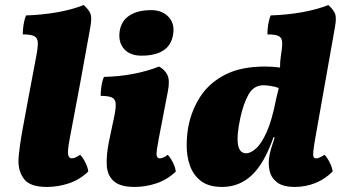

<svg xmlns="http://www.w3.org/2000/svg" viewBox="-20 -730 1354 759"><path d="M166 9Q100 9 76.5 -20.5Q53 -50 53 -93Q53 -104 54.5 -119Q56 -134 59.5 -159.5Q63 -185 71 -228Q79 -271 91.5 -339Q104 -407 123 -506Q130 -542 129.5 -561Q129 -580 115.5 -587Q102 -594 70 -594Q70 -612 73 -632Q76 -652 83 -669Q145 -671 203.5 -681Q262 -691 311 -710Q331 -692 337.5 -676Q344 -660 337 -622Q298 -403 256 -184Q246 -132 249.5 -118Q253 -104 263 -104Q270 -104 277 -107Q284 -110 297 -118Q307 -108 317 -88.5Q327 -69 329 -52Q296 -20 253 -5.5Q210 9 166 9Z M512 9Q455 9 429.5 -14Q404 -37 402 -77.5Q400 -118 411 -172L430 -262Q438 -298 437.5 -317.5Q437 -337 423.5 -344Q410 -351 378 -351Q378 -369 381 -389.5Q384 -410 391 -426Q512 -429 609 -467Q631 -455 641.5 -434Q652 -413 644 -371L608 -184Q598 -133 599 -118.5Q600 -104 611 -104Q617 -104 625 -107Q633 -110 643 -118Q653 -108 663 -88.5Q673 -69 675 -52Q642 -20 599 -5.5Q556 9 512 9ZM539 -510Q494 -510 470.5 -536.5Q447 -563 453 -606Q459 -647 491.5 -668.5Q524 -690 578 -690Q621 -690 646.5 -663Q672 -636 664 -592Q650 -510 539 -510Z M1146 9Q1099 9 1075.5 -9Q1052 -27 1046 -54Q1040 -81 1044 -107Q1046 -124 1052 -143.5Q1058 -163 1066 -187H1061Q1025 -84 975.5 -37.5Q926 9 858 9Q805 9 774.5 -14.5Q744 -38 731 -75Q718 -112 718 -154Q718 -196 725 -232Q738 -296 772.5 -349Q807 -402 869.5 -434.5Q932 -467 1028 -467Q1059 -467 1087 -463Q1087 -487 1090 -506Q1096 -542 1095.5 -561Q1095 -580 1082.5 -587Q1070 -594 1037 -594Q1037 -612 1040 -632Q1043 -652 1050 -669Q1112 -671 1170.5 -681Q1229 -691 1278 -710Q1298 -692 1304.5 -676Q1311 -660 1304 -622L1226 -182Q1220 -147 1218.5 -130.5Q1217 -114 1220 -109Q1223 -104 1230 -104Q1236 -104 1243 -107Q1250 -110 1263 -118Q1273 -108 1283 -88.5Q1293 -69 1295 -52Q1264 -21 1225.5 -6Q1187 9 1146 9ZM930 -264Q900 -124 953 -124Q970 -124 991.5 -142.5Q1013 -161 1034 -207.5Q1055 -254 1071 -336L1082 -382Q1070 -387 1051.5 -390Q1033 -393 1022 -393Q983 -393 962.5 -356.5Q942 -320 930 -264Z"/></svg>

Font: Vollkorn Black
Style: Italic
Weight: 900
Italic angle: -11°
Designer: Friedrich Althausen
Foundry: Friedrich Althausen
Version: Version 5.000; ttfautohint (v1.8.3)